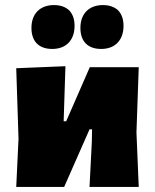

<svg xmlns="http://www.w3.org/2000/svg" viewBox="-20 -737 612 757"><path d="M44 -468 53 -190 44 0H233L333 -227H343L342 -177L333 0H527L518 -215L527 -472H334L241 -259H231L238 -476ZM297 -627C297 -574 326 -544 379 -544C435 -544 467 -580 467 -635C467 -661 460 -681 446 -696C431 -710 411 -717 386 -717C330 -717 297 -682 297 -627ZM104 -627C104 -574 133 -544 186 -544C242 -544 274 -580 274 -635C274 -661 267 -681 253 -696C238 -710 218 -717 193 -717C137 -717 104 -682 104 -627Z"/></svg>

Font: Luna Sans Black
Style: Regular
Weight: 900
Designer: Juan Pablo del Peral
Foundry: Huerta Tipografica
Version: Version 2.001; ttfautohint (v1.5)